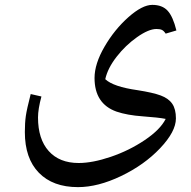

<svg xmlns="http://www.w3.org/2000/svg" viewBox="-20 -420 784 788"><path d="M660 68Q630 62 566 57.5Q502 53 458 38Q368 6 368 -100Q368 -158 409 -228.5Q450 -299 507 -349.5Q564 -400 605 -400Q646 -400 668 -376Q690 -352 704 -295L660 -282Q652 -294 644 -297.5Q636 -301 622 -301Q590 -301 542.5 -267.5Q495 -234 458.5 -187Q422 -140 412 -95Q445 -64 544 -50Q608 -40 640 -28Q672 -16 687 6Q702 28 702 66Q702 120 637 188.5Q572 257 477 302.5Q382 348 300 348Q197 348 139.5 289Q82 230 82 122Q82 84 86 56Q90 28 106 -34L150 -24Q136 28 136 62Q136 151 180 200Q224 249 303 249Q360 249 435 223.5Q510 198 574 155Q638 112 660 68Z"/></svg>

Font: Autonym
Style: Regular
Weight: 500
Version: Version 1.0.20131126